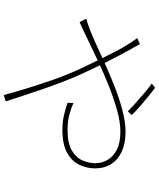

<svg xmlns="http://www.w3.org/2000/svg" viewBox="70 -891 860 1040"><g transform="rotate(90 500.0 -371.0)"><path d="M583 -633Q562 -654 536 -677.5Q510 -701 483 -723.5Q456 -746 433 -763L455 -781Q471 -770 498 -748Q525 -726 554 -701Q583 -676 603 -655ZM219 -699Q223 -692 228 -682.5Q233 -673 239 -662.5Q245 -652 250 -643Q277 -595 313 -523.5Q349 -452 383 -378Q406 -326 427 -271Q448 -216 466 -163Q484 -110 500 -61.5Q516 -13 529 28L495 39Q480 -17 459.5 -84Q439 -151 414 -223Q389 -295 357 -366Q330 -424 304.5 -476Q279 -528 258.5 -567.5Q238 -607 224 -628Q217 -640 206 -656.5Q195 -673 186 -684ZM81 -408Q95 -412 113.5 -418Q132 -424 146 -430Q174 -441 222.5 -463Q271 -485 330.5 -512Q390 -539 454.5 -564Q519 -589 581 -605Q643 -621 694 -621Q756 -621 800 -601Q844 -581 868 -544Q892 -507 892 -456Q892 -411 872.5 -370.5Q853 -330 807.5 -304.5Q762 -279 682 -279Q639 -279 602 -288Q565 -297 537 -307L538 -339Q563 -327 600 -317Q637 -307 684 -307Q756 -307 795 -330Q834 -353 849 -388Q864 -423 864 -458Q864 -492 846.5 -523Q829 -554 791.5 -573.5Q754 -593 693 -593Q641 -593 578 -575.5Q515 -558 447 -531Q379 -504 314 -473.5Q249 -443 193.5 -416Q138 -389 100 -372Z"/></g></svg>

Font: Shanggu Sans SC VF
Style: Regular
Weight: 250
Designer: GuiWonder
Version: Version 1.021